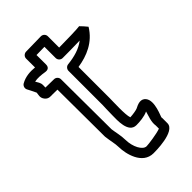

<svg xmlns="http://www.w3.org/2000/svg" viewBox="-250 -858 973 973"><g transform="rotate(-45 236.5 -371.5)"><path d="M170.1 -731.5 228 -732.5V-652C228 -638.4 239.4 -627 253 -627C280.9 -627 334.6 -627.3 376.7 -628.7C342.8 -602.3 299.5 -590.2 250.4 -585C237.4 -583.7 228 -571.9 228 -560.2V-315C228 -306.1 226 -275.4 226 -243.6C225.9 -211.1 219.2 -122 277 -122C299.2 -122 335.8 -124.5 360.3 -136.7C354.3 -113.1 340.1 -81.4 345 -51.5V-29.1C318.5 -19 251.6 -10 238 -10C210.4 -10 185.5 -58.6 185 -108.3C184.6 -142 176.2 -170.2 173 -196.5L171.1 -557.1C171 -570.5 159.8 -581.8 146.5 -582C125.8 -582.3 105.5 -582.8 85.5 -583C85.8 -588.4 86 -593.3 86 -600C86 -618.9 76.6 -627.7 69.9 -641C90.2 -645.5 114.4 -643.5 141.5 -639.1C148.8 -637.9 170.6 -637.3 170.5 -663.9ZM144.5 -781C132.6 -780.8 119.9 -770.2 120 -755.9L120.3 -692.3C89.8 -695.3 54.5 -694.1 22.5 -675.7C11.4 -669.3 6.6 -654.2 12.9 -642.3C12.9 -642.3 30 -610.1 36 -596.2C35.7 -583.3 26.6 -565.6 43.2 -546.1C57.5 -529.5 74.8 -533.1 86.8 -533C97.9 -532.9 109.3 -532.7 121.2 -532.4L123 -194.9C123 -194.2 123.1 -193 123.2 -192.2C127 -158.7 134.7 -133 135 -107.7C135.5 -58.1 157.8 40 238 40C248 40 395 40.9 395 -18V-54C395 -55.5 394.7 -58.1 394.3 -59.9C393.3 -63.8 433.9 -144.6 404.8 -180.6C385.3 -204.7 356.1 -190.9 337.4 -181.2C330.6 -177.6 303 -172.9 283.3 -172.1C273 -198.9 278 -290.7 278 -315V-538.2C347.3 -548.9 415.7 -576.7 458 -646.3C458.5 -647.2 427 -682.4 426.1 -682.1C409.7 -679.2 329.6 -677.3 278 -677.1V-758C278 -772.5 266 -783.2 252.5 -783Z"/></g></svg>

Font: Rocketfuel
Style: Regular
Weight: 400
Designer: Mew Too
Foundry: Cannot Into Space Fonts.
Version: Version 0.27